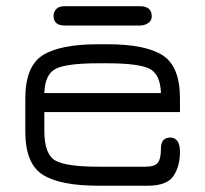

<svg xmlns="http://www.w3.org/2000/svg" viewBox="-20 -591 651 611"><path d="M185.5 -571.3H424.8Q462.9 -571.3 462.9 -539.1Q462.9 -525.4 451.7 -517.6Q440.4 -509.8 424.8 -509.8H185.5Q150.4 -509.8 150.4 -541Q150.4 -552.7 158.7 -562Q167 -571.3 185.5 -571.3ZM552.7 -277.3V-234.4H121.1V-174.8Q121.1 -100.6 155.3 -80.6Q189.5 -60.5 293 -60.5H443.4Q471.7 -60.5 481.9 -72.8Q492.2 -85 492.2 -119.1Q492.2 -153.3 522.5 -153.3Q552.7 -152.3 552.7 -107.4Q552.7 -62.5 532.2 -31.2Q511.7 0 450.2 0H293Q170.9 0 115.7 -35.2Q60.5 -70.3 60.5 -172.9V-277.3Q60.5 -379.9 115.7 -415Q170.9 -450.2 293 -450.2H321.3Q442.4 -450.2 497.6 -415Q552.7 -379.9 552.7 -277.3ZM321.3 -389.6H293Q193.4 -389.6 158.2 -372.6Q123 -355.5 121.1 -294.9H492.2Q490.2 -355.5 455.1 -372.6Q419.9 -389.6 321.3 -389.6Z"/></svg>

Font: Jura
Style: Medium
Weight: 500
Version: Version 2.6.1